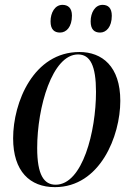

<svg xmlns="http://www.w3.org/2000/svg" viewBox="-20 -760 548 790"><path d="M392 -626C417 -626 440 -649 440 -695C440 -727 425 -740 402 -740C371 -740 353 -708 353 -672C353 -639 368 -626 392 -626ZM227 -626C253 -626 276 -649 276 -696C276 -727 260 -740 237 -740C206 -740 188 -708 188 -672C188 -639 203 -626 227 -626ZM206 10C392 10 475 -201 475 -345C475 -487 400 -546 307 -546C118 -546 34 -339 34 -191C34 -55 103 10 206 10ZM209 0C161 0 133 -40 133 -151C133 -319 195 -536 301 -536C351 -536 375 -490 375 -382C375 -220 320 0 209 0Z"/></svg>

Font: Noto Serif Display Condensed Medium
Style: Italic
Weight: 500
Width: 3
Italic angle: -12°
Designer: Monotype Design Team
Foundry: Monotype Imaging Inc.
Version: Version 2.009